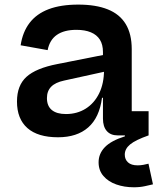

<svg xmlns="http://www.w3.org/2000/svg" viewBox="-20 -574 680 814"><path d="M479 0Q449 0 432.8 -18.5Q416.5 -37 416.5 -71V-196.5L426.5 -216.5L421 -277.5L416.5 -312.5V-353.5Q416.5 -385 403.5 -405.8Q390.5 -426.5 365.2 -437Q340 -447.5 304 -447.5Q252 -447.5 221.2 -426.2Q190.5 -405 182 -361.5L67.5 -382Q76 -438.5 105.5 -477Q135 -515.5 186.2 -535Q237.5 -554.5 312 -554.5Q386.5 -554.5 437 -534.2Q487.5 -514 513 -472Q538.5 -430 538.5 -365.5V-102.5H610V0ZM226 8Q140.5 8 96.2 -31Q52 -70 52 -143.5Q52 -212 92.5 -248.5Q133 -285 223.5 -302.5L445.5 -346.5V-275L252 -232.5Q214.5 -224.5 196.8 -206.2Q179 -188 179 -158Q179 -124.5 199.8 -107.5Q220.5 -90.5 259.5 -90.5Q307 -90.5 343.5 -113.5Q380 -136.5 400.5 -178.5Q421 -220.5 421 -277.5L446.5 -159.5H412.5Q401.5 -75.5 354 -33.8Q306.5 8 226 8ZM609.5 120 628.5 207.5Q616 210.5 594.8 215.2Q573.5 220 547.5 220Q507 220 473 208Q439 196 418.5 172.2Q398 148.5 398 114Q398 77.5 424.5 50Q451 22.5 509.5 4V-34L610 0Q554.5 19.5 531.8 38.2Q509 57 509 81.5Q509 102 522.8 114.5Q536.5 127 563.5 127Q576 127 587.8 124.8Q599.5 122.5 609.5 120Z"/></svg>

Font: Hepta Slab SemiBold
Style: Regular
Weight: 600
Designer: Michael LaGattuta
Foundry: Michael LaGattuta
Version: Version 1.102